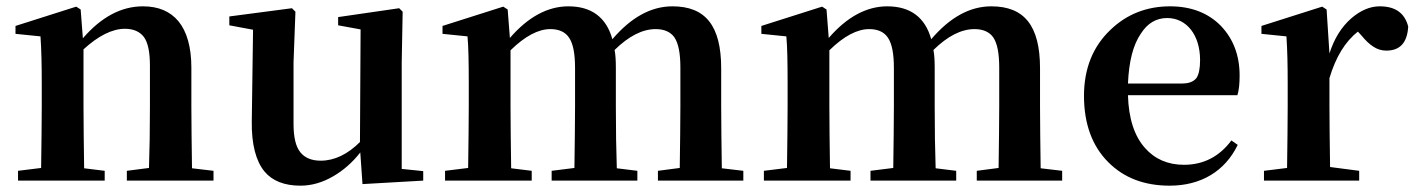

<svg xmlns="http://www.w3.org/2000/svg" viewBox="-20 -571 4476 607"><path d="M311 0V-31L246 -39C245 -115 244 -180 244 -235V-415C291 -458 335 -480 375 -480C402 -480 422 -471 435 -454C448 -436 454 -406 454 -363V-235C454 -161 453 -96 451 -40L381 -31V0H655V-31L587 -39C586 -115 585 -180 585 -235V-357C585 -422 571 -471 544 -504C518 -535 481 -551 432 -551C363 -551 300 -517 242 -450L235 -541L221 -550L29 -489V-464L108 -456C111 -413 112 -364 112 -307V-235C112 -181 111 -116 110 -40L37 -31V0Z M930 16C965 16 1000 6 1034 -14C1065 -32 1094 -57 1119 -89L1126 11L1318 0V-30L1250 -37V-374L1253 -534L1242 -545L1049 -517V-491L1120 -478L1118 -122C1079 -83 1037 -63 994 -63C965 -63 944 -72 930 -89C915 -107 908 -137 908 -180V-374L914 -534L903 -545L705 -519V-491L780 -477L776 -187C775 -115 789 -62 816 -29C841 1 879 16 930 16Z M1661 0V-31L1596 -39C1595 -115 1594 -180 1594 -235V-412C1640 -457 1682 -479 1720 -479C1747 -479 1767 -470 1779 -452C1792 -433 1798 -401 1798 -356V-235C1798 -181 1797 -116 1796 -40L1724 -31V0H1995V-31L1930 -39C1928 -96 1927 -162 1927 -235V-357C1927 -379 1926 -398 1923 -413C1968 -457 2011 -479 2053 -479C2080 -479 2100 -470 2112 -453C2125 -434 2131 -402 2131 -357V-235C2131 -181 2130 -116 2129 -40L2060 -31V0H2330V-31L2262 -39C2261 -115 2260 -180 2260 -235V-355C2260 -490 2210 -551 2106 -551C2038 -551 1975 -516 1916 -447C1897 -516 1850 -551 1777 -551C1712 -551 1650 -518 1592 -451L1585 -541L1571 -550L1379 -489V-464L1458 -456C1461 -425 1462 -375 1462 -307V-235C1462 -181 1461 -116 1460 -40L1387 -31V0Z M2669 0V-31L2604 -39C2603 -115 2602 -180 2602 -235V-412C2648 -457 2690 -479 2728 -479C2755 -479 2775 -470 2787 -452C2800 -433 2806 -401 2806 -356V-235C2806 -181 2805 -116 2804 -40L2732 -31V0H3003V-31L2938 -39C2936 -96 2935 -162 2935 -235V-357C2935 -379 2934 -398 2931 -413C2976 -457 3019 -479 3061 -479C3088 -479 3108 -470 3120 -453C3133 -434 3139 -402 3139 -357V-235C3139 -181 3138 -116 3137 -40L3068 -31V0H3338V-31L3270 -39C3269 -115 3268 -180 3268 -235V-355C3268 -490 3218 -551 3114 -551C3046 -551 2983 -516 2924 -447C2905 -516 2858 -551 2785 -551C2720 -551 2658 -518 2600 -451L2593 -541L2579 -550L2387 -489V-464L2466 -456C2469 -425 2470 -375 2470 -307V-235C2470 -181 2469 -116 2468 -40L2395 -31V0Z M3678 16C3777 16 3853 -30 3893 -113L3873 -127C3835 -76 3785 -50 3723 -50C3672 -50 3631 -68 3600 -103C3566 -141 3548 -197 3546 -270H3892C3897 -286 3899 -307 3899 -332C3899 -396 3879 -448 3840 -489C3800 -530 3746 -551 3679 -551C3605 -551 3542 -526 3491 -477C3435 -424 3407 -354 3407 -268C3407 -179 3433 -109 3484 -58C3533 -9 3597 16 3678 16ZM3546 -307C3549 -376 3562 -429 3587 -465C3608 -498 3636 -514 3670 -514C3731 -514 3774 -461 3774 -381C3774 -354 3770 -336 3763 -325C3754 -313 3739 -307 3717 -307Z M4277 0V-31L4185 -43C4184 -119 4183 -183 4183 -235V-324C4203 -391 4233 -440 4273 -471L4284 -459C4298 -442 4310 -431 4321 -424C4334 -415 4348 -411 4363 -411C4406 -411 4429 -436 4432 -487C4421 -530 4391 -551 4342 -551C4311 -551 4281 -538 4252 -513C4221 -486 4198 -449 4183 -402L4174 -541L4160 -550L3968 -489V-464L4047 -456C4050 -413 4051 -364 4051 -307V-235C4051 -181 4050 -116 4049 -40L3976 -31V0Z"/></svg>

Font: AllPunType Bold
Style: Regular
Weight: 700
Version: 1.0